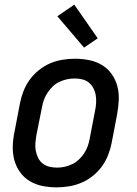

<svg xmlns="http://www.w3.org/2000/svg" viewBox="-20 -795 590 827"><path d="M224 12Q192 12 162.5 6Q133 0 108 -15Q83 -30 66 -54Q49 -78 41.5 -106.5Q34 -135 35 -166.5Q36 -198 43 -230L66 -350Q71 -376 81 -402Q91 -428 107.5 -451Q124 -474 147 -492.5Q170 -511 195.5 -522Q221 -533 248.5 -537.5Q276 -542 302 -542Q334 -542 364 -536Q394 -530 419 -515Q444 -500 461 -476Q478 -452 485.5 -423.5Q493 -395 491.5 -363.5Q490 -332 484 -300L461 -180Q456 -154 446 -128Q436 -102 419.5 -79Q403 -56 380 -37.5Q357 -19 331 -8Q305 3 277.5 7.5Q250 12 224 12ZM226 -73Q242 -73 258 -76.5Q274 -80 290 -87.5Q306 -95 319 -107Q332 -119 342 -134Q352 -149 357.5 -164.5Q363 -180 366 -196L389 -316Q393 -334 394 -351Q395 -368 392.5 -384Q390 -400 382.5 -414.5Q375 -429 363 -439Q351 -449 335 -453Q319 -457 301 -457Q285 -457 268.5 -453.5Q252 -450 236 -442.5Q220 -435 207.5 -423Q195 -411 185 -396Q175 -381 169.5 -365.5Q164 -350 161 -334L137 -214Q134 -196 132.5 -179Q131 -162 134 -146Q137 -130 144 -115.5Q151 -101 163.5 -91Q176 -81 192 -77Q208 -73 226 -73ZM342 -590 227 -725 300 -775 401 -630Z"/></svg>

Font: Lode Dark
Style: Bold Italic
Weight: 700
Italic angle: -11°
Monospace: yes
Designer: Belleve Invis
Foundry: Belleve Invis
Version: Version 29.2.0; ttfautohint (v1.8.3)